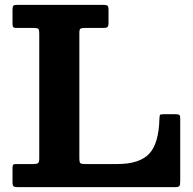

<svg xmlns="http://www.w3.org/2000/svg" viewBox="-20 -770 794 790"><path d="M120 -655H48Q37.5 -655 34.5 -658.5Q31.5 -662 31.5 -673V-729.5Q31.5 -742.5 34.8 -746.2Q38 -750 51.5 -750H404Q417.5 -750 422 -746.8Q426.5 -743.5 426.5 -729.5V-675.5Q426.5 -662 421.8 -658.5Q417 -655 404.5 -655H329Q316 -655 311.2 -652Q306.5 -649 306.5 -635.5V-117Q306.5 -103 310.5 -99Q314.5 -95 329 -95H461.5Q553.5 -95 593.5 -137Q633.5 -179 636 -282Q636.5 -293.5 638.2 -296.8Q640 -300 652 -300H702Q713 -300 717.2 -297.5Q721.5 -295 721.5 -284V-24.5Q721.5 -9.5 718.2 -4.8Q715 0 700.5 0H53.5Q40 0 35.8 -3.5Q31.5 -7 31.5 -21V-78Q31.5 -87.5 33.5 -91.2Q35.5 -95 45 -95H116.5Q131.5 -95 136.5 -98.8Q141.5 -102.5 141.5 -118.5V-633Q141.5 -647 137.8 -651Q134 -655 120 -655Z"/></svg>

Font: Besley*
Style: Bold
Weight: 700
Designer: Owen Earl
Foundry: indestructible type*
Version: Version 2.000; ttfautohint (v1.8.3)